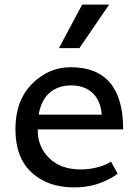

<svg xmlns="http://www.w3.org/2000/svg" viewBox="-20 -804 595 834"><path d="M301 10Q188 10 117.5 -54.5Q47 -119 47 -243Q47 -367 119 -439.5Q191 -512 287 -512Q515 -512 515 -242H144V-237Q144 -166 194 -117Q244 -68 330 -68Q367 -68 400 -76.5Q433 -85 448 -94L462 -102L491 -50Q488 -48 482.5 -43.5Q477 -39 459 -29Q441 -19 420 -11Q367 10 301 10ZM148 -306H422Q417 -368 381.5 -400.5Q346 -433 289.5 -433Q233 -433 196 -401.5Q159 -370 148 -306ZM325 -595H236L337 -784H454Z"/></svg>

Font: Belgrano
Style: Regular
Weight: 400
Version: Version 1.002